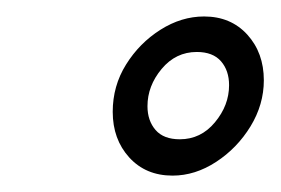

<svg xmlns="http://www.w3.org/2000/svg" viewBox="-20 -639 339 232"><path d="M188.5 -426.8Q156.2 -426.8 136.2 -448.7Q116.2 -470.7 116.2 -503.9Q116.2 -535.2 132.3 -561Q148.4 -586.9 173.8 -603Q199.2 -619.1 226.6 -619.1Q258.8 -619.1 278.8 -597.2Q298.8 -575.2 298.8 -542Q298.8 -512.7 282.7 -486.3Q266.6 -460 241.2 -443.4Q215.8 -426.8 188.5 -426.8ZM197.3 -470.7Q222.7 -470.7 239.7 -491.2Q256.8 -511.7 256.8 -536.1Q256.8 -553.7 247.1 -564.9Q237.3 -576.2 217.8 -576.2Q192.4 -576.2 175.3 -555.7Q158.2 -535.2 158.2 -510.7Q158.2 -493.2 168 -481.9Q177.7 -470.7 197.3 -470.7Z"/></svg>

Font: Crimson Text
Style: Bold Italic
Weight: 700
Italic angle: -11°
Designer: Sebastian Kosch
Foundry: Sebastian Kosch
Version: Version 1.100; ttfautohint (v1.8.4)